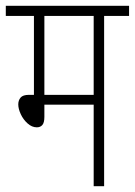

<svg xmlns="http://www.w3.org/2000/svg" viewBox="-20 -642 465 662"><path d="M339 -587V0H303V-281H133V-239Q133 -219 126 -211Q119 -203 107 -203Q90 -203 75 -216.5Q60 -230 51.5 -248.5Q43 -267 43 -282Q43 -296 51 -305.5Q59 -315 80 -315H97V-587H0V-622H425V-587ZM303 -587H133V-315H303Z"/></svg>

Font: Noto Sans Devanagari ExtraCondensed ExtraLight
Style: Regular
Weight: 200
Width: 2
Designer: Jelle Bosma - Monotype Design Team
Foundry: Monotype Imaging Inc.
Version: Version 2.004; ttfautohint (v1.8.4.7-5d5b)